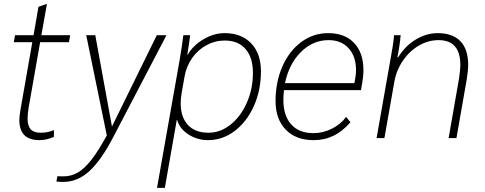

<svg xmlns="http://www.w3.org/2000/svg" viewBox="-20 -671 2356 933"><path d="M74 -88Q74 -107 79 -135L137 -466H47L53 -500H143L167 -638L204 -651H208L181 -500H321L315 -466H175L119 -147Q114 -114 114 -95Q114 -60 129 -43Q144 -26 177 -26Q214 -26 242 -39V-6Q207 10 171 10Q74 10 74 -88Z M789 -500 531 -6Q473 106 415.5 159.5Q358 213 287 213Q263 213 254 211L259 185Q266 186 288 186Q326 186 358 167.5Q390 149 423.5 106.5Q457 64 499 -13L399 -500H443L524 -56L742 -500Z M853 -380Q865 -451 871 -500H904Q900 -463 890 -405H892Q918 -450 968.5 -480Q1019 -510 1072 -510Q1153 -510 1200.5 -460.5Q1248 -411 1248 -324Q1248 -233 1214 -156.5Q1180 -80 1121 -35Q1062 10 991 10Q939 10 896 -17.5Q853 -45 841 -88H839L781 242H743ZM1209 -317Q1209 -391 1173.5 -432.5Q1138 -474 1072 -474Q1025 -474 983.5 -451.5Q942 -429 914 -389.5Q886 -350 877 -300L863 -221Q858 -191 858 -169Q858 -102 893 -64Q928 -26 993 -26Q1051 -26 1100.5 -65.5Q1150 -105 1179.5 -172Q1209 -239 1209 -317Z M1746 -330Q1746 -300 1740 -267L1734 -233H1360Q1357 -209 1357 -185Q1357 -109 1395 -66.5Q1433 -24 1503 -24Q1549 -24 1592.5 -45.5Q1636 -67 1662 -103L1683 -77Q1645 -33 1601 -11.5Q1557 10 1504 10Q1418 10 1368.5 -41Q1319 -92 1319 -180Q1319 -272 1352 -347.5Q1385 -423 1443.5 -466.5Q1502 -510 1575 -510Q1655 -510 1700.5 -462.5Q1746 -415 1746 -330ZM1710 -331Q1710 -397 1674 -436.5Q1638 -476 1577 -476Q1500 -476 1442 -418Q1384 -360 1365 -267H1702L1704 -277Q1710 -306 1710 -331Z M1877 -380Q1891 -453 1895 -500H1927Q1922 -445 1911 -393H1915Q1949 -448 2000.5 -479Q2052 -510 2107 -510Q2179 -510 2217 -471Q2255 -432 2255 -355Q2255 -329 2248 -285L2198 0H2160L2210 -286Q2217 -332 2217 -355Q2217 -476 2111 -476Q2061 -476 2015.5 -449.5Q1970 -423 1938 -376.5Q1906 -330 1896 -272L1848 0H1810Z"/></svg>

Font: Sarabun Thin
Style: Italic
Weight: 250
Italic angle: -10°
Designer: Suppakit Chalermlarp | Katatrad Co.,Ltd.
Foundry: Cadson Demak Co.,Ltd.
Version: Version 1.000; ttfautohint (v1.6)